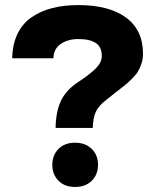

<svg xmlns="http://www.w3.org/2000/svg" viewBox="-20 -741 635 767"><path d="M350.6 -230H202.1Q203.1 -295.4 223.6 -338.6Q244.1 -381.8 293.5 -414.1Q339.8 -444.3 363.3 -468.3Q386.7 -492.2 386.7 -517.6Q386.7 -552.7 363.3 -568.8Q339.8 -585 292.5 -585Q252 -585 223.1 -565.7Q194.3 -546.4 193.4 -508.3H28.8Q29.8 -564 49.8 -605.5Q69.8 -647 106 -671.9Q142.1 -696.8 188.5 -708.7Q234.9 -720.7 292.5 -720.7Q416 -720.7 483.6 -670.7Q551.3 -620.6 551.3 -525.9Q551.3 -505.4 545.2 -487.1Q539.1 -468.8 531 -455.3Q522.9 -441.9 506.3 -425.5Q489.7 -409.2 477.8 -399.7Q465.8 -390.1 442.4 -372.1Q418.9 -354 406.2 -343.3Q374.5 -319.3 363 -294.9Q351.6 -270.5 350.6 -230ZM279.8 -170.9Q321.8 -170.9 346.7 -146Q371.6 -121.1 371.6 -82.5Q371.6 -43.9 346.7 -19Q321.8 5.9 279.8 5.9Q238.3 5.9 213.6 -19Q189 -43.9 189 -82.5Q189 -121.1 213.6 -146Q238.3 -170.9 279.8 -170.9Z"/></svg>

Font: Bert Sans Black
Style: Regular
Weight: 900
Designer: Christian Robertson, Adam Twardoch, & Cristiano Sobral
Foundry: Google
Version: Version 12.135;January 10, 2020;FontCreator 12.0.0.2547 64-b